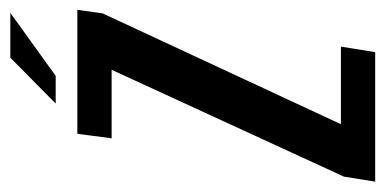

<svg xmlns="http://www.w3.org/2000/svg" viewBox="-236 -552 764 381"><g transform="rotate(-90 146.5 -362.0)"><path d="M-24 0 -14 -62 198 -523H62L71 -591H317L310 -541L90 -68H244L233 0ZM131 -634 222 -724H311L186 -634Z"/></g></svg>

Font: Alumni Sans Thin SemiBold
Style: Italic
Weight: 600
Italic angle: -8°
Version: Version 1.016